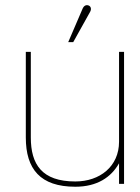

<svg xmlns="http://www.w3.org/2000/svg" viewBox="-20 -698 530 729"><path d="M258 -538 321 -651C328 -662 326 -673 317 -677C305 -682 297 -673 294 -666L239 -538ZM451 0V-501H432V-160C432 -66 359 -9 266 -9C139 -9 97 -74 97 -176V-501H78V-176C78 -56 133 11 266 11C349 11 402 -25 432 -78V0Z"/></svg>

Font: Advent Pro
Style: Thin
Weight: 100
Designer: Andreas Kalpakidis
Foundry: Andreas Kalpakidis
Version: Version 2.002 2007